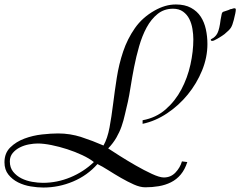

<svg xmlns="http://www.w3.org/2000/svg" viewBox="-24 -790 1075 859"><path d="M763 -770Q803 -770 830.5 -755Q858 -740 874 -715.5Q890 -691 897 -659Q904 -627 904 -593Q904 -533 880 -474.5Q856 -416 816 -367Q776 -318 723.5 -283Q671 -248 614 -236V-252Q674 -263 717 -300.5Q760 -338 787.5 -390Q815 -442 828 -501Q841 -560 841 -614Q841 -636 837 -660.5Q833 -685 823 -705Q813 -725 795 -738Q777 -751 750 -751Q710 -751 681 -727.5Q652 -704 632 -667Q612 -630 598.5 -583Q585 -536 576 -490Q567 -444 560.5 -402.5Q554 -361 548 -334Q541 -306 535 -278.5Q529 -251 520 -225Q511 -199 496.5 -174Q482 -149 460 -126Q478 -114 512 -92.5Q546 -71 583.5 -49.5Q621 -28 655.5 -12Q690 4 709 4Q740 4 761 -18Q782 -40 790 -68L814 -65Q803 -31 784.5 -9Q766 13 741 25.5Q716 38 686.5 43Q657 48 626 48Q603 48 575 35.5Q547 23 517.5 6Q488 -11 460.5 -28.5Q433 -46 412 -56Q367 -5 303 22Q239 49 170 49Q144 49 113.5 44Q83 39 57 26Q31 13 13.5 -9Q-4 -31 -4 -64Q-4 -105 22 -130.5Q48 -156 85.5 -170Q123 -184 164 -188.5Q205 -193 236 -193Q290 -193 340.5 -176.5Q391 -160 439 -139Q457 -171 466 -219.5Q475 -268 482 -324.5Q489 -381 498.5 -442Q508 -503 527 -559.5Q546 -616 579.5 -664Q613 -712 668 -743Q691 -756 714.5 -763Q738 -770 763 -770ZM20 -68Q20 -40 35 -21.5Q50 -3 72 8Q94 19 120 23.5Q146 28 168 28Q231 28 290.5 3.5Q350 -21 396 -65Q376 -81 344 -96Q312 -111 276.5 -122.5Q241 -134 206 -141Q171 -148 145 -148Q127 -148 105.5 -144Q84 -140 65 -130.5Q46 -121 33 -105.5Q20 -90 20 -68ZM926 -607Q919 -607 919 -612Q919 -614 921 -615Q940 -624 949 -642Q958 -660 963 -702Q966 -721 968 -728Q969 -734 974 -737Q982 -740 998 -745Q1004 -747 1007 -749Q1012 -750 1013 -750Q1020 -753 1025 -753Q1031 -753 1031 -747Q1031 -736 1022 -701Q1016 -677 1009 -666Q1002 -655 980 -637Q968 -628 949 -617Q932 -607 926 -607Z"/></svg>

Font: Lucien Schoenschriftv CAT
Style: Regular
Weight: 400
Designer: Lucian Bernhard 1928
Foundry: CAT-Fonts Peter Wiegel
Version: Version 1.000